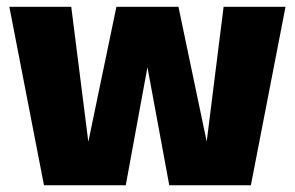

<svg xmlns="http://www.w3.org/2000/svg" viewBox="-20 -551 877 571"><path d="M110.8 0 7.8 -530.8H191.9L242.7 -129.4L326.2 -530.8H510.7L594.7 -129.9L645 -530.8H829.1L726.1 0H483.4L418.5 -351.1L354 0Z"/></svg>

Font: Epilogue ExtraBold
Style: Regular
Weight: 800
Designer: Tyler Finck
Foundry: Etcetera Type Co
Version: Version 2.112